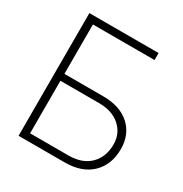

<svg xmlns="http://www.w3.org/2000/svg" viewBox="-169 -857 939 986"><g transform="rotate(30 300.5 -364.0)"><path d="M78.6 0V-727.5H488.8V-686H123.5V-393.1H352.1Q452.6 -393.6 510.3 -341.8Q567.9 -290 567.9 -203.1Q567.9 -110.4 510.7 -55.2Q453.6 0 352.1 0ZM123.5 -40.5H352.1Q433.6 -41 478.5 -86.2Q523.4 -131.3 523.4 -204.6Q523.4 -269.5 477.3 -310.8Q431.2 -352.1 352.1 -352.1H123.5Z"/></g></svg>

Font: Inter Display ExtraLight
Style: Regular
Weight: 200
Designer: Rasmus Andersson
Foundry: rsms
Version: Version 4.000;git-a52131595